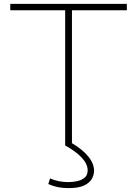

<svg xmlns="http://www.w3.org/2000/svg" viewBox="-20 -750 707 990"><path d="M316 0V-697H33V-730H634V-697H351V0ZM332 220Q275 220 229 199L238 170Q258 179 282 184Q306 189 331 189Q355 189 378 184Q401 179 416.5 166Q432 153 432 128Q432 96 402 63.5Q372 31 316 0L349 -13Q404 19 434.5 56Q465 93 465 131Q465 150 454.5 170.5Q444 191 415.5 205.5Q387 220 332 220Z"/></svg>

Font: M PLUS 1 ExtraLight
Style: Regular
Weight: 250
Version: Version 1.001